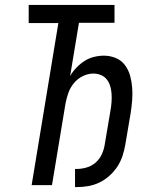

<svg xmlns="http://www.w3.org/2000/svg" viewBox="-20 -755 640 783"><path d="M286 8V-66H293Q313 -66 333.5 -72Q354 -78 370 -92Q386 -106 395 -125.5Q404 -145 407 -165L431 -307Q434 -324 435 -340.5Q436 -357 435 -372.5Q434 -388 429.5 -403.5Q425 -419 415.5 -431Q406 -443 391.5 -449Q377 -455 361 -455Q339 -455 317.5 -444.5Q296 -434 281 -415.5Q266 -397 258.5 -375.5Q251 -354 247 -332L192 0H109L218 -661H97V-735H447V-662H302L266 -445Q277 -464 292 -479.5Q307 -495 325 -506.5Q343 -518 363.5 -523Q384 -528 404 -528Q429 -528 452 -518.5Q475 -509 489.5 -489.5Q504 -470 510.5 -446.5Q517 -423 519 -398Q521 -373 519 -347Q517 -321 513 -295L491 -165Q487 -142 479.5 -119Q472 -96 458.5 -75.5Q445 -55 426 -38Q407 -21 385 -10.5Q363 0 339.5 4Q316 8 293 8Z"/></svg>

Font: Iosevka SS04 Extended Oblique
Style: Regular
Weight: 400
Width: 7
Italic angle: -9°
Monospace: yes
Designer: Belleve Invis
Foundry: Belleve Invis
Version: Version 19.0.0; ttfautohint (v1.8.4)